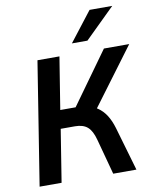

<svg xmlns="http://www.w3.org/2000/svg" viewBox="-99 -1009 875 1084"><g transform="rotate(-10 338.5 -467.0)"><path d="M39 0 151 -705H277L229 -406H331L304 -388L532 -705H677L423 -364L372 -401Q411 -395 439.5 -376Q468 -357 488 -326Q508 -295 521 -251L594 0H461L406 -204Q392 -257 366.5 -279Q341 -301 295 -301H213L165 0ZM359 -765 490 -934H620L448 -765Z"/></g></svg>

Font: Nunito Sans 10pt SemiCondensed
Style: Bold Italic
Weight: 700
Width: 4
Italic angle: -9°
Designer: Vernon Adams
Foundry: Vernon Adams
Version: Version 3.101;gftools[0.9.27]